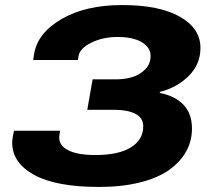

<svg xmlns="http://www.w3.org/2000/svg" viewBox="-20 -720 829 752"><path d="M368.2 12.2Q199.2 12.2 113.5 -35.2Q27.8 -82.5 27.8 -161.1Q27.8 -179.2 35.2 -208H215.8Q211.9 -191.9 211.9 -181.2Q211.9 -148.9 248.3 -130.9Q284.7 -112.8 354 -112.8Q444.3 -112.8 492.7 -142.8Q541 -172.9 541 -225.1Q541 -258.8 510 -274.4Q479 -290 428.2 -290H321.8L342.8 -409.2H435.1Q468.8 -409.2 498 -418Q527.3 -426.8 548.6 -448.2Q569.8 -469.7 569.8 -501Q569.8 -534.2 535.4 -554.7Q501 -575.2 440.9 -575.2Q382.8 -575.2 337.2 -552.7Q291.5 -530.3 287.1 -498L285.2 -484.9H109.9L113.8 -509.8Q127.9 -591.3 221.7 -645.8Q315.4 -700.2 459 -700.2Q604 -700.2 684.6 -654.5Q765.1 -608.9 765.1 -532.2Q765.1 -468.8 719.7 -423.1Q674.3 -377.4 606 -359.9V-356Q667 -343.8 699.5 -308.8Q731.9 -273.9 731.9 -216.8Q731.9 -168 709.2 -127Q686.5 -85.9 642.3 -54.4Q598.1 -22.9 527.8 -5.4Q457.5 12.2 368.2 12.2Z"/></svg>

Font: Archivo Expanded ExtraBold
Style: Italic
Weight: 800
Width: 7
Italic angle: -10°
Designer: Hector Gatti
Foundry: Omnibus-Type
Version: Version 2.001